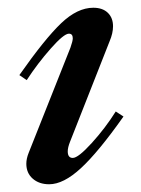

<svg xmlns="http://www.w3.org/2000/svg" viewBox="-20 -468 365 496"><path d="M48 -45Q48 -58 54 -73L162 -345Q168 -362 168 -369Q168 -381 158 -381Q145 -381 111 -342.5Q77 -304 49 -261L30 -274Q96 -368 138 -408Q180 -448 221 -448Q245 -448 258.5 -435Q272 -422 272 -400Q272 -382 263 -361L161 -102Q155 -87 155 -77Q155 -60 168 -60Q182 -60 217 -98.5Q252 -137 279 -180L299 -167Q234 -75 189 -33.5Q144 8 107 8Q81 8 64.5 -6.5Q48 -21 48 -45Z"/></svg>

Font: Ibarra Real Nova SemiBold
Style: Italic
Weight: 600
Italic angle: -22°
Designer: Jose Maria Ribagorda & Octavio Pardo
Foundry: Octavio Pardo
Version: Version 1.014